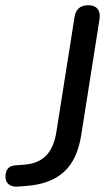

<svg xmlns="http://www.w3.org/2000/svg" viewBox="-67 -697 420 724"><path d="M-46.5 -32.4Q-45.9 -52.1 -36.3 -62.4Q-26.7 -72.7 -7 -73.7L24.8 -76.1Q76.7 -79.8 106.6 -110.1Q136.5 -140.4 145.6 -199.5L214 -632.4Q220.7 -677.3 266.2 -677.3Q290 -677.3 301 -663.2Q312.1 -649.2 308.2 -624.1L239.5 -188.9Q229.9 -128.3 205.5 -87.4Q181.1 -46.6 138.3 -23.7Q95.5 -0.7 30.6 4.3L0.2 6.6Q-21.8 8.3 -34.5 -2.4Q-47.1 -13 -46.5 -32.4Z"/></svg>

Font: SN Pro Thin
Style: Italic
Weight: 200
Italic angle: -9°
Designer: Tobias Whetton
Foundry: Supernotes
Version: Version 1.003;Glyphs 3.3 (3324)